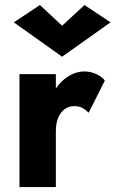

<svg xmlns="http://www.w3.org/2000/svg" viewBox="-20 -762 470 782"><path d="M207.5 -460H59.3V0H207.5ZM341.2 -303 407 -433.7Q395.7 -449.5 372.4 -460.2Q349.2 -471 324.2 -471Q285.3 -471 250.6 -446Q215.8 -421 193.7 -378Q171.5 -335 171.5 -280L207.5 -227.5Q207.5 -260.5 217.4 -283Q227.3 -305.5 243.9 -317.6Q260.5 -329.7 282.3 -329.7Q302.3 -329.7 315.7 -322.3Q329 -315 341.2 -303ZM232.8 -657.2 142.7 -741.5 36.3 -671 232.8 -531 430.3 -671 324.2 -741.5Z"/></svg>

Font: Jost* Book
Style: Regular
Weight: 400
Version: Version 3.000